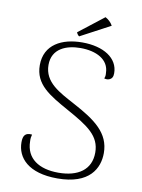

<svg xmlns="http://www.w3.org/2000/svg" viewBox="-94 -914 734 990"><g transform="rotate(10 273.0 -419.0)"><path d="M416 -812C407 -829 392 -842 377 -850L246 -748C247 -743 254 -732 260 -729ZM276 12C445 12 490 -79 490 -158C490 -263 412 -319 294 -382C213 -426 130 -465 130 -557C130 -643 205 -671 278 -671C360 -671 428 -638 429 -567C430 -558 430 -548 425 -538C435 -535 443 -535 451 -538C466 -544 471 -555 471 -573C471 -652 394 -701 282 -701C176 -701 86 -656 86 -548C86 -447 164 -403 270 -344C382 -282 446 -240 446 -153C446 -63 379 -18 276 -18C175 -18 106 -62 105 -152C104 -168 106 -177 109 -188C73 -192 62 -174 62 -140C62 -59 124 12 276 12Z"/></g></svg>

Font: Arima Koshi ExtraLight
Style: Regular
Weight: 275
Designer: Joana Correia and Natanael Gama
Foundry: NDISCOVER
Version: Version 1.019;PS 001.019;hotconv 1.0.88;makeotf.lib2.5.64775